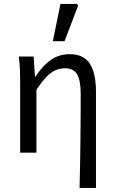

<svg xmlns="http://www.w3.org/2000/svg" viewBox="-20 -772 581 971"><path d="M382.4 178.5Q383.8 119.3 385.1 57.3Q386.3 -4.7 386.8 -66.4Q387.4 -128.2 387.8 -186.6Q388.1 -245.1 388.1 -297.4Q388.1 -365.6 370 -396.1Q352 -426.7 309.1 -426.7Q282.4 -426.7 259.8 -416.5Q237.2 -406.4 214.3 -382.6Q191.4 -358.9 164.3 -318.1V0H82V-352.6Q82 -382 81 -414.9Q79.9 -447.9 75.1 -486.1H150L156.9 -384.6H159.6Q197.2 -441.5 238.4 -469.8Q279.6 -498.1 333.1 -498.1Q403.5 -498.1 434.5 -449.5Q465.4 -401 465.4 -308V178.5ZM247.1 -563.7 285.9 -752.1H370L374.9 -742.9L306.4 -563.7Z"/></svg>

Font: SourceSans3VF
Style: Regular
Weight: 200
Designer: Paul D. Hunt
Foundry: Adobe
Version: Version 3.052;hotconv 1.1.0;makeotfexe 2.6.0